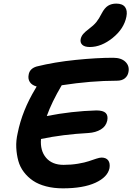

<svg xmlns="http://www.w3.org/2000/svg" viewBox="-20 -1052 727 1054"><path d="M473.1 -793.9Q444.8 -793.9 431.9 -805.9Q418.9 -817.9 422.9 -837.9Q426.3 -853 436.5 -865.2Q446.8 -877.4 467.8 -893.1Q494.1 -912.6 508.8 -930.7Q523.4 -948.7 538.1 -978Q554.2 -1008.8 573.2 -1020.5Q592.3 -1032.2 618.2 -1032.2Q652.3 -1032.2 666.5 -1013.2Q680.7 -994.1 673.8 -960Q660.6 -894 598.6 -844Q536.6 -793.9 473.1 -793.9ZM325.2 -18.1Q274.9 -18.1 232.9 -29.1Q190.9 -40 161.6 -59.8Q132.3 -79.6 111.1 -107.4Q89.8 -135.3 80.6 -168.9Q71.3 -202.6 69.3 -241.5Q67.4 -280.3 77.1 -321.8Q101.6 -444.8 174.8 -565.9Q178.2 -572.8 181.2 -577.1Q154.8 -584.5 143.8 -601.6Q132.8 -618.7 137.2 -641.1Q142.1 -675.3 181.2 -687Q279.3 -711.4 395.5 -723.1Q511.7 -734.9 601.1 -734.9Q646 -734.9 668.9 -712.2Q691.9 -689.5 685.1 -655.8Q681.2 -634.8 665 -621.8Q648.9 -608.9 621.1 -608.9Q481.4 -608.9 318.8 -584Q263.7 -490.7 236.8 -415Q373 -441.9 508.8 -445.8Q545.9 -445.8 560.1 -431.9Q574.2 -418 568.8 -390.1Q562 -358.4 533.4 -341.3Q504.9 -324.2 464.8 -321.8Q323.7 -314 205.1 -289.1Q199.7 -225.1 232.9 -186Q266.1 -147 329.1 -147Q370.6 -147 408.2 -153.3Q445.8 -159.7 467 -167Q488.3 -174.3 507.8 -180.7Q527.3 -187 537.1 -187Q562.5 -187 574 -171.6Q585.4 -156.2 581.1 -128.9Q570.8 -79.6 503.9 -48.8Q437 -18.1 325.2 -18.1Z"/></svg>

Font: Shantell Sans Bouncy
Style: Italic
Weight: 600
Italic angle: -11.31°
Designer: Stephen Nixon, Anya Danilova, Shantell Martin
Foundry: Arrow Type
Version: Version 1.006;[9816181b4]